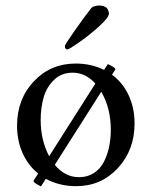

<svg xmlns="http://www.w3.org/2000/svg" viewBox="-20 -670 549 698"><path d="M42 -212.9Q42 -309.6 103 -374.3Q164.1 -439 254.9 -439Q311.5 -439 358.4 -416L372.1 -437Q381.3 -433.1 391.1 -427Q400.9 -420.9 398.9 -417L387.2 -398.4Q426.3 -369.6 447.8 -323.5Q469.2 -277.3 469.2 -221.2Q469.2 -124.5 408.4 -58.8Q347.7 6.8 256.8 6.8Q195.8 6.8 146.5 -20L128.9 7.8Q124.5 5.4 120.8 3.4Q117.2 1.5 111.8 -1.7Q106.4 -4.9 103.8 -8.1Q101.1 -11.2 102.1 -13.2L118.7 -39.1Q82 -68.8 62 -113.8Q42 -158.7 42 -212.9ZM215.8 -502.9Q215.8 -507.3 252.4 -559.8Q289.1 -612.3 313 -642.1Q314 -643.1 317.1 -644.8Q320.3 -646.5 326.9 -648.2Q333.5 -649.9 339.8 -649.9Q352.1 -649.9 360.1 -646.2Q368.2 -642.6 371.1 -637Q374 -631.3 375 -627.9Q376 -624.5 376 -621.1Q376 -606.4 340.1 -574Q304.2 -541.5 267.3 -515.9Q230.5 -490.2 225.1 -490.2Q215.8 -490.2 215.8 -502.9ZM179.2 -70.8Q216.3 -25.9 267.1 -25.9Q297.9 -25.9 320.8 -40.5Q343.8 -55.2 356.9 -80.3Q370.1 -105.5 376.5 -135.3Q382.8 -165 382.8 -198.2Q382.8 -276.9 348.1 -336.4ZM158.7 -102.1 326.7 -366.2Q291 -405.8 244.1 -405.8Q203.6 -405.8 176.5 -379.6Q149.4 -353.5 138.7 -316.2Q127.9 -278.8 127.9 -232.9Q127.9 -160.6 158.7 -102.1Z"/></svg>

Font: Crimson
Style: Roman
Weight: 400
Version: Version 0.8